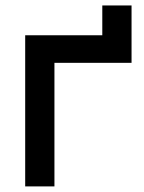

<svg xmlns="http://www.w3.org/2000/svg" viewBox="-20 -666 515 686"><path d="M174.5 0V-441.5H450V-646.5H345.5V-540H70V0Z"/></svg>

Font: Manrope SemiBold
Style: Regular
Weight: 600
Designer: Mikhail Sharanda
Foundry: Mikhail Sharanda
Version: Version 4.505